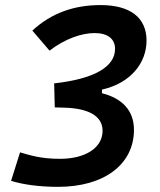

<svg xmlns="http://www.w3.org/2000/svg" viewBox="-20 -723 626 753"><path d="M208 9.8C388.2 9.8 505.4 -78.1 505.4 -213.9C505.4 -291 457.5 -337.9 379.9 -357.4V-371.6C492.7 -397 554.7 -476.1 554.7 -564C554.7 -653.8 490.7 -703.1 374.5 -703.1C272 -703.1 182.6 -672.9 106.9 -603L174.3 -524.4C235.4 -571.3 300.3 -593.3 351.1 -593.3C402.8 -593.3 431.2 -570.3 431.2 -531.2C431.2 -460.4 348.1 -413.1 192.4 -396L194.8 -301.8L231.4 -300.8C328.1 -298.3 382.3 -267.6 382.3 -210C382.3 -143.6 315.4 -100.1 214.8 -100.1C139.2 -100.1 96.2 -114.7 58.6 -125.5L23.4 -13.7C69.8 0.5 131.8 9.8 208 9.8Z"/></svg>

Font: Cascadia Mono PL SemiBold
Style: Italic
Weight: 600
Italic angle: -10°
Monospace: yes
Designer: Aaron Bell
Foundry: Saja Typeworks
Version: Version 2404.023